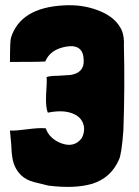

<svg xmlns="http://www.w3.org/2000/svg" viewBox="-20 -729 544 750"><path d="M28 -115Q25 -131 24 -163L19 -218Q19 -219 20 -219H21Q41 -218 86 -224Q131 -230 157 -228L159 -227Q173 -187 220 -169Q270 -151 299 -189Q311 -210 308 -235Q303 -261 282 -276Q241 -304 167 -289Q158 -309 160 -357Q164 -415 162 -427V-428Q176 -433 205 -433L254 -436Q310 -444 307 -495Q305 -558 239 -547Q176 -536 157 -489Q142 -487 19 -487V-489Q19 -571 23 -582Q60 -699 229 -708Q300 -712 359 -690Q423 -667 449 -623Q466 -597 464 -551Q468 -390 462 -220Q455 -124 444 -104Q413 -34 340 -11Q271 9 169 -4L112 -18Q82 -26 63 -44Q34 -72 28 -115Z"/></svg>

Font: Londrina Solid
Style: Regular
Weight: 400
Designer: Marcelo Magalhaes
Foundry: Marcelo Magalh„es
Version: Version 1.001 2011